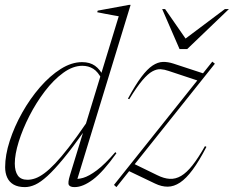

<svg xmlns="http://www.w3.org/2000/svg" viewBox="-20 -755 956 785"><path d="M396 -431Q381 -461.5 361.2 -473.8Q341.5 -486 316.5 -486Q278 -486 238.5 -457.2Q199 -428.5 163.5 -382Q128 -335.5 100.2 -281.2Q72.5 -227 56.5 -175.5Q40.5 -124 40.5 -86.5Q40.5 -55 52.8 -37.5Q65 -20 92.5 -20Q108 -20 124.8 -26Q141.5 -32 161.2 -46.5Q181 -61 205.8 -87Q230.5 -113 261.5 -153Q292.5 -193 331.5 -250L465.5 -688.5Q456.5 -690 441.2 -692.8Q426 -695.5 409 -698.8Q392 -702 377.5 -705L379.5 -711.5L507 -735H514L290 -2.5L278.5 -25Q296 -21 319.8 -27.8Q343.5 -34.5 376.2 -59Q409 -83.5 451.5 -133L456 -128.5Q401.5 -52 360.2 -21Q319 10 285 10Q266.5 10 261.5 1.2Q256.5 -7.5 266 -38.5L322.5 -222.5H327Q277 -152 239.5 -106.5Q202 -61 174 -35.5Q146 -10 124 0Q102 10 82 10Q54 10 36 -0.2Q18 -10.5 9.5 -29Q1 -47.5 1 -71.5Q1 -121 19.8 -179Q38.5 -237 70.5 -294Q102.5 -351 143.2 -398Q184 -445 228.2 -473Q272.5 -501 315.5 -501Q347.5 -501 368.5 -486Q389.5 -471 405 -440ZM446 1 848 -503 858.5 -494.5 456 10ZM508.5 -349.5 503 -351.5Q533.5 -408 558 -440.5Q582.5 -473 603.8 -487Q625 -501 645.5 -501.8Q666 -502.5 689 -495L818.5 -452.5L793 -424L669.5 -465Q652.5 -471 636.8 -472Q621 -473 603 -463.2Q585 -453.5 562.2 -426.8Q539.5 -400 508.5 -349.5ZM614 -4.5 499 -59.5 527 -85.5 622.5 -39Q650.5 -25 674.2 -23.8Q698 -22.5 720.5 -35.8Q743 -49 766.8 -79Q790.5 -109 818 -157.5L824 -154.5Q794 -96.5 767.5 -60.8Q741 -25 716 -8.5Q691 8 666 8.2Q641 8.5 614 -4.5ZM916 -718 745.5 -554.5H714L643 -718H655L746.5 -586H723.5L899.5 -718Z"/></svg>

Font: Newsreader 60pt ExtraLight
Style: Italic
Weight: 250
Italic angle: -17°
Designer: Hugues Gentile
Foundry: Production Type
Version: Version 1.003